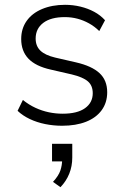

<svg xmlns="http://www.w3.org/2000/svg" viewBox="-20 -514 518 797"><path d="M238 8Q202 8 167.5 1Q133 -6 103.5 -20Q74 -34 53 -54L75 -99Q100 -79 127 -66.5Q154 -54 182.5 -48Q211 -42 240 -42Q301 -42 333 -65Q365 -88 365 -127Q365 -159 344.5 -176.5Q324 -194 278 -205L191 -225Q128 -239 98 -270.5Q68 -302 68 -352Q68 -395 90.5 -427Q113 -459 154.5 -476.5Q196 -494 250 -494Q283 -494 314 -486.5Q345 -479 371 -465Q397 -451 416 -430L392 -385Q373 -404 349.5 -417Q326 -430 301 -436.5Q276 -443 249 -443Q191 -443 159.5 -419Q128 -395 128 -354Q128 -323 147.5 -304Q167 -285 209 -275L296 -255Q361 -240 393 -210.5Q425 -181 425 -131Q425 -88 402 -56.5Q379 -25 337 -8.5Q295 8 238 8ZM231 263 200 241Q223 216 230.5 194Q238 172 238 148L256 156H196V83H280V140Q280 176 267.5 207Q255 238 231 263Z"/></svg>

Font: Nunito Sans 12pt Light
Style: Regular
Weight: 300
Designer: Vernon Adams
Foundry: Vernon Adams
Version: Version 3.101;gftools[0.9.27]